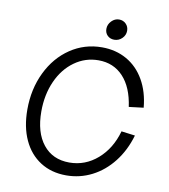

<svg xmlns="http://www.w3.org/2000/svg" viewBox="-96 -965 934 1062"><g transform="rotate(10 371.5 -434.0)"><path d="M73 -306Q73 -421 118.5 -515Q164 -609 243.5 -662.5Q323 -716 421 -716Q499 -716 560.5 -681Q622 -646 659.5 -580.5Q697 -515 705 -427L623 -417Q608 -525 553.5 -583.5Q499 -642 414 -642Q340 -642 279.5 -598.5Q219 -555 185 -479Q151 -403 151 -309Q151 -191 204.5 -124Q258 -57 352 -57Q441 -57 510 -117Q579 -177 607 -277L684 -267Q659 -181 609 -117Q559 -53 491.5 -18.5Q424 16 347 16Q264 16 202 -23.5Q140 -63 106.5 -135.5Q73 -208 73 -306ZM426 -821Q426 -846 444.5 -865Q463 -884 487 -884Q510 -884 525.5 -868.5Q541 -853 541 -830Q541 -805 522.5 -787Q504 -769 479 -769Q456 -769 441 -783.5Q426 -798 426 -821Z"/></g></svg>

Font: MedMera Sans
Style: Italic
Weight: 400
Italic angle: -11°
Designer: Kasper Nordkvist
Foundry: UNCUT.wtf
Version: Version 1.300